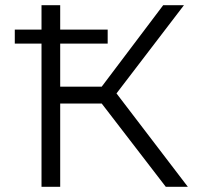

<svg xmlns="http://www.w3.org/2000/svg" viewBox="-20 -720 764 740"><path d="M619 0H704L429 -360L689 -700H609L372 -386H212V-552H395V-606H212V-700H140V-606H37V-552H140V0H212V-321H372Z"/></svg>

Font: Talent
Style: Regular
Weight: 400
Designer: Mike Powis
Version: Version 1.001;hotconv 1.0.109;makeotfexe 2.5.65596